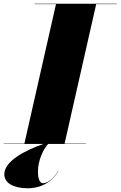

<svg xmlns="http://www.w3.org/2000/svg" viewBox="-65 -770 645 1027"><path d="M-45 -2V0H167C71 33.5 -42 91.5 -42 162C-42 212 12 237 83 237C184 237 233 172 248 144L247 143C236 164 200 210 165 210C146 210 138 183 138 146C138 91.5 165 29 192.5 0H395V-2H280.5L449.5 -748H560V-750H120V-748H234.5L65.5 -2Z"/></svg>

Font: Bodoni* 96pt Fatface
Style: Italic
Weight: 900
Italic angle: -13°
Version: Version 2.3